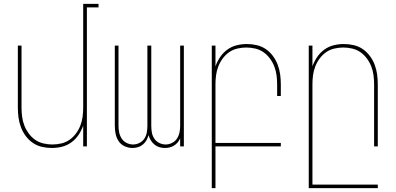

<svg xmlns="http://www.w3.org/2000/svg" viewBox="-20 -755 2040 990"><path d="M247 8Q221 8 195.5 2Q170 -4 149 -18.5Q128 -33 112.5 -54Q97 -75 88 -99Q79 -123 75.5 -148.5Q72 -174 72 -200V-520H91V-200Q91 -177 94 -153.5Q97 -130 105.5 -108Q114 -86 128 -67Q142 -48 161 -34.5Q180 -21 203.5 -15.5Q227 -10 250 -10Q273 -10 296.5 -15.5Q320 -21 339 -34.5Q358 -48 372 -67Q386 -86 394.5 -108Q403 -130 406 -153.5Q409 -177 409 -200V-735H488V-717H428V0H409V-107Q400 -82 385 -59.5Q370 -37 348 -21Q326 -5 300 1.5Q274 8 247 8Z M663 8Q642 8 622.5 -1Q603 -10 591.5 -27.5Q580 -45 576 -65.5Q572 -86 572 -107V-520H591V-107Q591 -89 594.5 -72Q598 -55 607.5 -40.5Q617 -26 633 -18Q649 -10 666 -10Q683 -10 699 -18Q715 -26 724.5 -40.5Q734 -55 737 -72Q740 -89 740 -107V-520H760V-107Q760 -89 763 -72Q766 -55 775.5 -40.5Q785 -26 801 -18Q817 -10 834 -10Q851 -10 867 -18Q883 -26 892.5 -40.5Q902 -55 905.5 -72Q909 -89 909 -107V-520H928V0H909V-42Q904 -30 896 -20.5Q888 -11 877.5 -4.5Q867 2 855 5Q843 8 831 8Q816 8 802 4Q788 0 776.5 -9.5Q765 -19 757.5 -31.5Q750 -44 746 -58Q742 -44 735 -31.5Q728 -19 716.5 -9.5Q705 0 691 4Q677 8 663 8Z M1072 215V-520H1091V-413Q1100 -438 1115 -460.5Q1130 -483 1152 -499Q1174 -515 1200 -521.5Q1226 -528 1253 -528Q1279 -528 1304.5 -522Q1330 -516 1351 -501.5Q1372 -487 1387.5 -466Q1403 -445 1412 -421Q1421 -397 1424.5 -371.5Q1428 -346 1428 -320V-260H1409V-320Q1409 -343 1406 -366.5Q1403 -390 1394.5 -412Q1386 -434 1372 -453Q1358 -472 1339 -485.5Q1320 -499 1296.5 -504.5Q1273 -510 1250 -510Q1227 -510 1203.5 -504.5Q1180 -499 1161 -485.5Q1142 -472 1128 -453Q1114 -434 1105.5 -412Q1097 -390 1094 -366.5Q1091 -343 1091 -320V-18H1428V0H1091V215Z M1572 215V-520H1591V-413Q1600 -438 1615 -460.5Q1630 -483 1652 -499Q1674 -515 1700 -521.5Q1726 -528 1753 -528Q1779 -528 1804.5 -522Q1830 -516 1851 -501.5Q1872 -487 1887.5 -466Q1903 -445 1912 -421Q1921 -397 1924.5 -371.5Q1928 -346 1928 -320V0H1909V-320Q1909 -343 1906 -366.5Q1903 -390 1894.5 -412Q1886 -434 1872 -453Q1858 -472 1839 -485.5Q1820 -499 1796.5 -504.5Q1773 -510 1750 -510Q1727 -510 1703.5 -504.5Q1680 -499 1661 -485.5Q1642 -472 1628 -453Q1614 -434 1605.5 -412Q1597 -390 1594 -366.5Q1591 -343 1591 -320V197H1928V215Z"/></svg>

Font: Iosevka Term Curly Thin
Style: Regular
Weight: 100
Designer: Belleve Invis
Foundry: Belleve Invis
Version: Version 32.3.0